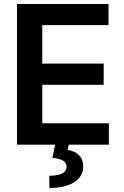

<svg xmlns="http://www.w3.org/2000/svg" viewBox="-20 -727 622 965"><path d="M65.4 -707H525.4V-600.6H192.4V-407.2H501V-300.8H192.4V-107.4H527.3V0H325.7L320.3 26.4Q355 31.7 376.7 52.7Q398.4 73.7 398.4 109.4Q398.4 142.1 378.7 166.5Q358.9 190.9 320.6 204.3Q282.2 217.8 228.5 217.8L227.5 156.2Q313 156.2 314.5 112.3Q314.5 91.3 297.6 80.8Q280.8 70.3 243.2 66.4L257.3 0H65.4Z"/></svg>

Font: Pretendard SemiBold
Style: Regular
Weight: 600
Designer: Base glyphs from Inter by Rasmus Andersson; Hangeul glyphs from Noto Sans CJK(Source Han Sans) by Jang Soo-young and Kan
Foundry: Kil Hyung-jin
Version: Version 1.309